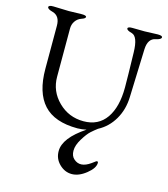

<svg xmlns="http://www.w3.org/2000/svg" viewBox="-134 -757 1005 1148"><g transform="rotate(15 369.0 -183.0)"><path d="M728 -642.1Q728 -628.9 694.8 -622.1Q647.9 -613.3 645 -546.9Q644 -535.6 634.8 -250Q632.8 -170.9 596.7 -108.9Q560.5 -46.9 500 -15.1Q481 -1 461.4 16.6Q441.9 34.2 417 74.7Q392.1 115.2 392.1 148.4Q392.1 181.6 411.6 198.7Q454.1 237.3 516.6 192.4Q534.2 179.7 539.1 175.8Q543.9 172.9 547.9 174.3Q551.8 175.8 551.8 182.1Q551.8 214.8 506.3 251Q460.9 287.1 417.5 287.1Q374 287.1 340.3 253.9Q306.6 220.7 307.1 173.8Q307.1 92.8 435.1 7.8Q408.2 13.7 379.9 14.2Q237.8 14.2 170.4 -59.6Q103 -133.3 103 -280.8V-546.9Q103 -606.9 57.1 -620.1Q23.9 -628.9 23.9 -641.1Q23.9 -653.3 53.2 -652.8L148.9 -649.9L229 -651.9Q257.8 -651.9 257.8 -642.1Q257.8 -632.8 234.4 -625Q210.9 -617.2 196.8 -596.7Q182.6 -576.2 183.1 -548.8V-252.9Q183.1 -163.1 247.6 -99.6Q312 -36.1 403.8 -36.1Q495.6 -36.1 543.9 -105.5Q591.8 -174.8 591.8 -295.9Q591.8 -356.9 587.9 -511.2Q585.9 -609.4 546.9 -620.1Q513.7 -628.9 514.2 -640.1Q514.2 -651.4 543 -650.9L618.2 -649.9L699.2 -652.8Q728 -652.8 728 -642.1Z"/></g></svg>

Font: EBGaramond
Style: Regular
Weight: 400
Version: Version 000.012g